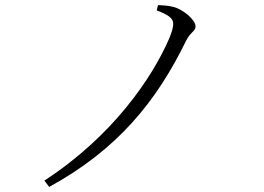

<svg xmlns="http://www.w3.org/2000/svg" viewBox="-20 -723 1040 757"><path d="M598 -682C642 -665 663 -652 663 -629C663 -617 658 -597 647 -571C580 -416 424 -186 155 -11L174 14C444 -134 597 -323 714 -563C732 -598 751 -600 751 -619C751 -645 700 -688 662 -696C643 -701 623 -702 603 -703Z"/></svg>

Font: Noto Serif KR Light
Style: Regular
Weight: 300
Designer: Ryoko NISHIZUKA 西塚涼子 (kana & ideographs); Frank Grießhammer (Latin, Greek & Cyrillic); Wenlong ZHANG 张文龙 (bopomofo); San
Foundry: Adobe
Version: Version 2.001;hotconv 1.1.0;makeotfexe 2.6.0